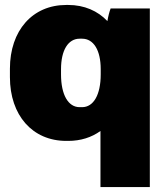

<svg xmlns="http://www.w3.org/2000/svg" viewBox="-20 -554 672 774"><path d="M385 200H584V-520H426C421 -507 416 -488 413 -469C374 -510 320 -534 255 -534H247C111 -534 20 -431 20 -277V-243C20 -89 111 14 247 14H255C305 14 349 0 385 -26ZM301 -122C255 -122 226 -172 226 -254V-275C226 -352 255 -398 301 -398H311C357 -398 386 -352 386 -275V-254C386 -172 357 -122 311 -122Z"/></svg>

Font: Fixel Text Black
Style: Regular
Weight: 900
Width: 4
Designer: AlfaBravo + MacPaw
Foundry: Kyrylo Tkachov, Marchela Mozhyna, Serhii Makarenko, Maria Weinstein, Zakhar Kryvoshyya
Version: Version 1.211